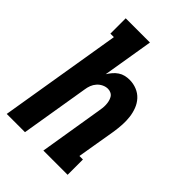

<svg xmlns="http://www.w3.org/2000/svg" viewBox="-215 -832 930 930"><g transform="rotate(45 250.0 -367.5)"><path d="M6 0 110 -630H86V-735H252L209 -475Q217 -488 227.5 -500.5Q238 -513 251.5 -522Q265 -531 280 -534.5Q295 -538 310 -538Q336 -538 359.5 -528.5Q383 -519 399.5 -501Q416 -483 425 -459.5Q434 -436 437 -411Q440 -386 438.5 -359.5Q437 -333 433 -307L399 -105H423V0H257L310 -324Q310 -324 310 -324Q310 -324 310 -324Q312 -335 313.5 -347Q315 -359 314.5 -370.5Q314 -382 311.5 -393Q309 -404 303.5 -413.5Q298 -423 288 -428Q278 -433 267 -433Q252 -433 237.5 -426Q223 -419 212.5 -407Q202 -395 196.5 -380.5Q191 -366 189 -351L131 0Z"/></g></svg>

Font: Iosevka Slab Extrabold
Style: Italic
Weight: 800
Italic angle: -9°
Monospace: yes
Designer: Belleve Invis
Foundry: Belleve Invis
Version: Version 11.1.0; ttfautohint (v1.8.3)